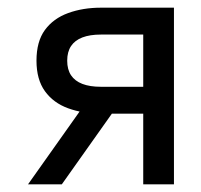

<svg xmlns="http://www.w3.org/2000/svg" viewBox="-20 -480 523 500"><path d="M141 0 311 -240H223L53 0ZM433 0V-460H353V0ZM386 -254H243Q214 -254 194.5 -261.5Q175 -269 165 -284Q155 -299 155 -322Q155 -345 165 -360Q175 -375 194.5 -382.5Q214 -390 243 -390H386V-460H243Q196 -460 157.5 -446Q119 -432 97 -402Q75 -372 75 -322Q75 -273 97 -242.5Q119 -212 157.5 -198Q196 -184 243 -184H386Z"/></svg>

Font: Glinicke Jost Regular
Style: Regular
Weight: 400
Version: Version 3.710